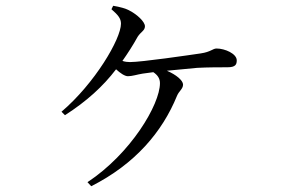

<svg xmlns="http://www.w3.org/2000/svg" viewBox="-20 -591 1040 665"><path d="M296 54C448 -23 542 -134 593 -259C600 -276 614 -283 614 -298C614 -312 591 -332 558 -346L663 -356C699 -358 744 -358 768 -358C796 -358 800 -368 800 -382C800 -405 759 -423 730 -423C717 -423 710 -411 675 -406C634 -400 471 -376 430 -376C422 -376 413 -377 404 -380C423 -407 441 -435 457 -464C468 -481 482 -485 482 -500C482 -516 454 -541 431 -553C416 -562 395 -567 372 -571L366 -559C389 -539 399 -527 399 -509C399 -456 308 -302 193 -204L205 -192C280 -240 337 -292 382 -351C396 -338 412 -327 423 -327C438 -327 455 -333 474 -336L511 -341C526 -331 534 -319 534 -303C534 -229 433 -59 283 40Z"/></svg>

Font: Harano Aji Mincho KR
Style: Regular
Weight: 400
Foundry: Masamichi Hosoda
Version: HaranoAjiMinchoKR-Regular version 20230610;ttx 4.39.4